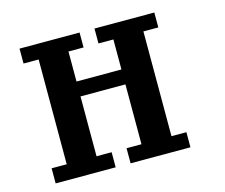

<svg xmlns="http://www.w3.org/2000/svg" viewBox="-105 -833 1209 1032"><g transform="rotate(-15 500.0 -317.0)"><path d="M83 -26.4H167V-609.4H83V-692.4H417V-609.4H333V-442.4H583V-609.4H500V-692.4H833V-609.4H750V-26.4H833V57.6H500V-26.4H583V-359.4H333V-26.4H417V57.6H83Z"/></g></svg>

Font: KH Dot Dougenzaka 12
Style: Regular
Weight: 400
Designer: Original version for X68000 by Keitarou Hiraki (http://hp.vector.co.jp/authors/VA000874/) / TrueType conversion by Homem
Version: Version 1.00.20150527